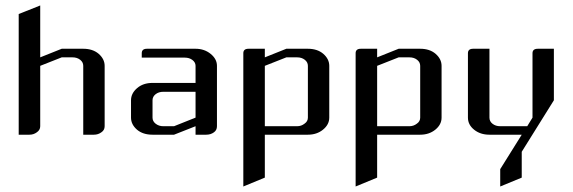

<svg xmlns="http://www.w3.org/2000/svg" viewBox="-20 -489 2079 697"><path d="M47.9 0V-438L126 -469.2V-280.8L204.1 -312H282.2Q316.4 -312 337.9 -293.9Q359.9 -274.9 359.9 -250V-30.8Q359.9 -16.6 348.1 -8.8Q336.4 0 320.8 0H282.2V-250Q282.2 -263.2 271 -272Q259.8 -280.8 243.2 -280.8H204.1L126 -250V-30.8Q126 -17.1 113.8 -8.8Q102.1 0 86.9 0Z M455.6 -62V-125Q455.6 -149.9 477.5 -168.9Q499.5 -188 533.7 -188H689.9V-250Q689.9 -262.7 678.2 -271.5Q667 -279.8 650.9 -279.8H494.6V-295.9Q494.6 -312 513.7 -312H689.9Q721.7 -312 744.6 -293.5Q767.6 -274.9 767.6 -250V-30.8Q767.6 -16.6 756.8 -8.8Q745.1 0 728.5 0H689.9V-30.8L611.8 0H533.7Q499 0 477.5 -18.1Q455.6 -37.1 455.6 -62ZM533.7 -62Q533.7 -48.8 544.9 -40Q556.6 -30.8 572.8 -30.8H611.8L689.9 -62V-155.8H572.8Q556.2 -155.8 544.9 -147Q533.7 -138.2 533.7 -125Z M863.3 188V-295.9Q863.3 -312 882.3 -312H941.4V-280.8L1019.5 -312H1097.7Q1131.8 -312 1153.3 -293.9Q1175.3 -274.9 1175.3 -250V-62Q1175.3 -36.6 1152.3 -18.1Q1129.9 0 1097.7 0H941.4V155.8ZM941.4 -30.8H1058.6Q1073.7 -30.8 1085.4 -40Q1097.7 -48.3 1097.7 -62V-250Q1097.7 -263.2 1086.4 -272Q1075.2 -280.8 1058.6 -280.8H1019.5L941.4 -250Z M1271 188V-295.9Q1271 -312 1290 -312H1349.1V-280.8L1427.2 -312H1505.4Q1539.6 -312 1561 -293.9Q1583 -274.9 1583 -250V-62Q1583 -36.6 1560.1 -18.1Q1537.6 0 1505.4 0H1349.1V155.8ZM1349.1 -30.8H1466.3Q1481.4 -30.8 1493.2 -40Q1505.4 -48.3 1505.4 -62V-250Q1505.4 -263.2 1494.1 -272Q1482.9 -280.8 1466.3 -280.8H1427.2L1349.1 -250Z M1678.7 -62V-295.9Q1678.7 -312 1697.8 -312H1756.8V-62Q1756.8 -48.3 1768.1 -39.6Q1779.3 -30.8 1795.9 -30.8H1894L1913.1 -62V-295.9Q1913.1 -312 1932.6 -312H1990.7V-125L1874 62V155.8L1795.9 188V125L1874 0H1756.8Q1723.6 0 1701.2 -18.1Q1678.7 -36.1 1678.7 -62Z"/></svg>

Font: Hhenum
Style: Regular
Weight: 400
Designer: T. Christopher White
Version: Version 1.0